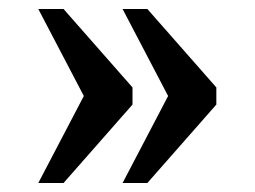

<svg xmlns="http://www.w3.org/2000/svg" viewBox="-20 -483 565 426"><path d="M252 -77H307L460 -251V-289L307 -463H252L353 -270ZM65 -77H121L274 -251V-289L121 -463H65L166 -270Z"/></svg>

Font: Noto Serif Telugu Medium
Style: Regular
Weight: 500
Designer: Jelle Bosma - Monotype Design Team
Foundry: Monotype Imaging Inc.
Version: Version 2.005